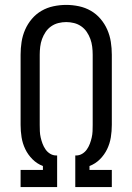

<svg xmlns="http://www.w3.org/2000/svg" viewBox="-20 -763 540 783"><path d="M64 0V-70H155V-86Q131 -95 112.5 -113.5Q94 -132 83 -155Q72 -178 68 -203Q64 -228 64 -254V-540Q64 -566 68 -592Q72 -618 82.5 -642Q93 -666 110 -686Q127 -706 149.5 -719Q172 -732 198 -737.5Q224 -743 250 -743Q276 -743 302 -737.5Q328 -732 350.5 -719Q373 -706 390 -686Q407 -666 417.5 -642Q428 -618 432 -592Q436 -566 436 -540V-254Q436 -228 432 -203Q428 -178 417 -155Q406 -132 387.5 -113.5Q369 -95 345 -86V-70H436V0H287V-129H291Q304 -129 315.5 -136Q327 -143 334.5 -154Q342 -165 346.5 -177Q351 -189 354 -202Q357 -215 357.5 -228Q358 -241 358 -254V-540Q358 -556 356 -572.5Q354 -589 348.5 -604Q343 -619 334 -632.5Q325 -646 311.5 -655.5Q298 -665 282 -669Q266 -673 250 -673Q234 -673 218 -669Q202 -665 188.5 -655.5Q175 -646 166 -632.5Q157 -619 151.5 -604Q146 -589 144 -572.5Q142 -556 142 -540V-254Q142 -241 142.5 -228Q143 -215 146 -202Q149 -189 153.5 -177Q158 -165 165.5 -154Q173 -143 184.5 -136Q196 -129 209 -129H213V0Z"/></svg>

Font: Iosevka SS18
Style: Regular
Weight: 400
Monospace: yes
Designer: Belleve Invis
Foundry: Belleve Invis
Version: Version 25.1.1; ttfautohint (v1.8.4)